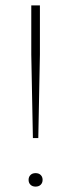

<svg xmlns="http://www.w3.org/2000/svg" viewBox="-20 -688 264 712"><path d="M102 -176 96 -486V-668H128V-486L122 -176ZM112 4Q100 4 93 -3Q86 -10 86 -21Q86 -32 93 -39Q100 -46 112 -46Q124 -46 131 -39Q138 -32 138 -21Q138 -10 131 -3Q124 4 112 4Z"/></svg>

Font: Gantari Thin
Style: Regular
Weight: 250
Designer: Anugrah Pasau
Foundry: Lafontype
Version: Version 1.000